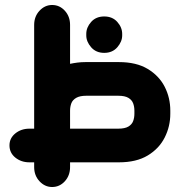

<svg xmlns="http://www.w3.org/2000/svg" viewBox="-20 -651 742 770"><path d="M261 0V19Q261 53 240 76Q219 99 189 99Q160 99 138.5 76Q117 53 117 19V0H98Q65 0 41.5 -19Q18 -38 18 -68Q18 -97 41.5 -116Q65 -135 98 -135H117V-551Q117 -585 138.5 -608Q160 -631 189 -631Q219 -631 240 -608Q261 -585 261 -551V-395Q275 -398 290.5 -400Q306 -402 323 -402H457Q527 -402 572.5 -374.5Q618 -347 640.5 -303Q663 -259 663 -207V-195Q663 -144 640.5 -99.5Q618 -55 572.5 -27.5Q527 0 457 0ZM398 -439Q365 -439 345.5 -461.5Q326 -484 326 -509V-515Q326 -541 345.5 -563Q365 -585 398 -585Q431 -585 450.5 -563Q470 -541 470 -515V-509Q470 -484 450.5 -461.5Q431 -439 398 -439ZM261 -135H454Q481 -135 495 -143.5Q509 -152 514 -165.5Q519 -179 519 -195V-207Q519 -223 514 -236.5Q509 -250 495 -258.5Q481 -267 454 -267H326Q300 -267 285.5 -258.5Q271 -250 266 -236.5Q261 -223 261 -207Z"/></svg>

Font: Beiruti Black
Style: Regular
Weight: 900
Designer: Arlette Boutros
Foundry: Boutros
Version: Version 1.41